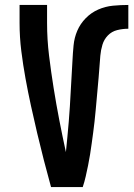

<svg xmlns="http://www.w3.org/2000/svg" viewBox="-20 -755 540 775"><path d="M186 0Q171 -54 157 -108.5Q143 -163 130 -218Q117 -273 105 -328Q93 -383 83 -438Q73 -493 66 -549Q59 -605 59 -662V-735H170V-662Q170 -596 178 -530.5Q186 -465 196.5 -399.5Q207 -334 219.5 -269.5Q232 -205 246 -141Q249 -171 252 -202Q255 -233 257.5 -263.5Q260 -294 262 -325Q264 -356 265.5 -386.5Q267 -417 269 -448Q271 -479 272.5 -510Q274 -541 277 -572Q280 -603 292 -631Q304 -659 326 -681.5Q348 -704 376.5 -716.5Q405 -729 436 -732Q467 -735 498 -735V-639Q475 -639 453 -633.5Q431 -628 415.5 -612Q400 -596 393.5 -574.5Q387 -553 385 -530.5Q383 -508 381.5 -485.5Q380 -463 378 -441Q376 -419 374 -396.5Q372 -374 370 -352Q368 -330 366 -308Q364 -286 361.5 -263.5Q359 -241 356 -219Q353 -197 350 -175Q347 -153 343.5 -131Q340 -109 335.5 -87Q331 -65 326 -43Q321 -21 314 0Z"/></svg>

Font: Iosevka SS08 Regular
Style: Bold
Weight: 700
Monospace: yes
Designer: Belleve Invis
Foundry: Belleve Invis
Version: Version 16.3.4; ttfautohint (v1.8.4)